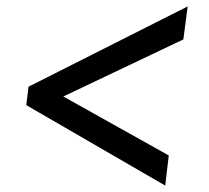

<svg xmlns="http://www.w3.org/2000/svg" viewBox="-20 -621 652 599"><path d="M69 -350.5 565.5 -601 552 -498 177.5 -320 506.5 -136 495.5 -42 62 -293Z"/></svg>

Font: Merriweather 20pt SemiBold
Style: Italic
Weight: 600
Italic angle: -7.8°
Version: Version 2.101